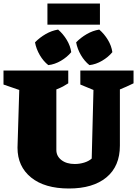

<svg xmlns="http://www.w3.org/2000/svg" viewBox="-34 -1063 783 1097"><path d="M360 14Q221 14 143.5 -49Q66 -112 66 -219L76 -549L-14 -580V-660H356V-587Q341 -577 326 -569Q311 -561 288 -552V-206Q288 -171 317 -148.5Q346 -126 393 -126Q421 -126 447 -134Q473 -142 490 -157L500 -549L425 -580V-660H729V-587Q708 -577 688.5 -568Q669 -559 651 -552V-231Q651 -113 574 -49.5Q497 14 360 14ZM237 -922V-1043H537V-922ZM298 -894Q327 -869 347.5 -835Q368 -801 373 -765Q350 -737 314.5 -716Q279 -695 242 -691Q214 -713 193.5 -748Q173 -783 166 -821Q192 -848 226.5 -868Q261 -888 298 -894ZM533 -894Q562 -869 582.5 -835Q603 -801 608 -765Q585 -737 549.5 -716Q514 -695 477 -691Q449 -713 428.5 -748Q408 -783 401 -821Q427 -848 461.5 -868Q496 -888 533 -894Z"/></svg>

Font: Piazzolla SC Black
Style: Regular
Weight: 900
Designer: Juan Pablo del Peral
Foundry: Huerta Tipografica
Version: Version 1.330